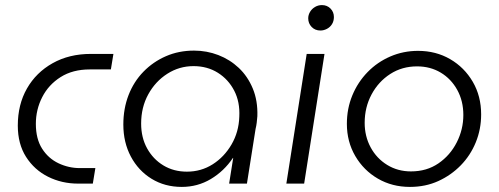

<svg xmlns="http://www.w3.org/2000/svg" viewBox="-20 -722 1963 755"><path d="M287 0Q223 0 169 -27Q115 -54 82.5 -105Q50 -156 50 -228Q50 -311 86 -374Q122 -437 187 -473.5Q252 -510 337 -510H426L416 -449H333Q266 -449 218.5 -419Q171 -389 146 -340Q121 -291 121 -235Q121 -176 145.5 -137.5Q170 -99 210 -80Q250 -61 294 -61H355L345 0Z M695 13Q628 13 576 -19Q524 -51 494.5 -106.5Q465 -162 465 -232Q465 -295 485.5 -348Q506 -401 544 -440Q582 -479 632.5 -501Q683 -523 743 -523Q793 -523 838.5 -505.5Q884 -488 919 -455Q954 -422 974 -374Q994 -326 992 -265Q991 -252 989.5 -239.5Q988 -227 985 -215L951 0H881L897 -101H896Q861 -49 809 -18Q757 13 695 13ZM715 -47Q771 -47 816.5 -76Q862 -105 890.5 -154Q919 -203 921 -263Q924 -321 901 -365.5Q878 -410 836.5 -436Q795 -462 741 -462Q685 -462 638 -432Q591 -402 563 -351Q535 -300 535 -236Q535 -181 558.5 -138.5Q582 -96 622.5 -71.5Q663 -47 715 -47Z M1106 0 1186 -510H1256L1176 0ZM1240 -602Q1219 -602 1205.5 -616Q1192 -630 1192 -650Q1192 -663 1199 -675Q1206 -687 1218.5 -694.5Q1231 -702 1246 -702Q1266 -702 1279.5 -688.5Q1293 -675 1293 -655Q1293 -639 1285.5 -627Q1278 -615 1265.5 -608.5Q1253 -602 1240 -602Z M1592 13Q1522 13 1466 -19.5Q1410 -52 1377 -108.5Q1344 -165 1344 -235Q1344 -295 1365.5 -347Q1387 -399 1425.5 -438.5Q1464 -478 1515 -500Q1566 -522 1624 -522Q1694 -522 1750 -489.5Q1806 -457 1839 -400.5Q1872 -344 1872 -272Q1872 -214 1851 -162.5Q1830 -111 1792 -72Q1754 -33 1703.5 -10Q1653 13 1592 13ZM1596 -48Q1658 -48 1704 -79.5Q1750 -111 1776 -162Q1802 -213 1802 -270Q1802 -325 1778 -368.5Q1754 -412 1713 -436.5Q1672 -461 1620 -461Q1561 -461 1514.5 -431Q1468 -401 1441 -350.5Q1414 -300 1414 -239Q1414 -186 1437.5 -142.5Q1461 -99 1502.5 -73.5Q1544 -48 1596 -48Z"/></svg>

Font: MuseoModerno Thin Light
Style: Italic
Weight: 300
Italic angle: -9°
Version: Version 1.003